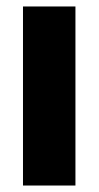

<svg xmlns="http://www.w3.org/2000/svg" viewBox="-20 -573 305 593"><path d="M213 0H51V-553H213Z"/></svg>

Font: Noto Sans ExtraCondensed Black
Style: Regular
Weight: 900
Width: 2
Designer: Monotype Design Team
Foundry: Monotype Imaging Inc.
Version: Version 2.013; ttfautohint (v1.8.4.7-5d5b)